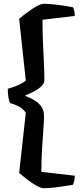

<svg xmlns="http://www.w3.org/2000/svg" viewBox="-20 -821 435 1012"><path d="M211 171Q197 171 174 158.5Q151 146 126 127Q101 108 81 91L116 -227Q100 -250 75 -262Q50 -274 35 -277Q29 -283 25 -304.5Q21 -326 21 -353Q34 -357 52 -363Q70 -369 87 -377.5Q104 -386 116 -396L81 -722Q101 -739 126 -757.5Q151 -776 174 -788.5Q197 -801 211 -801Q234 -801 262 -798Q290 -795 317.5 -791Q345 -787 364 -783Q367 -779 370.5 -767.5Q374 -756 374 -737L204 -717Q204 -657 206.5 -597.5Q209 -538 211.5 -487.5Q214 -437 214 -400Q214 -381 196 -364.5Q178 -348 154.5 -336.5Q131 -325 114 -319V-315Q131 -309 154 -297Q177 -285 194.5 -264Q212 -243 212 -209Q212 -183 208.5 -137Q205 -91 201.5 -34Q198 23 198 85L374 105Q374 123 370.5 135.5Q367 148 364 153Q345 156 317.5 160.5Q290 165 262 168Q234 171 211 171Z"/></svg>

Font: Texturina Medium 12pt ExtraBold
Style: Regular
Weight: 800
Version: Version 1.002